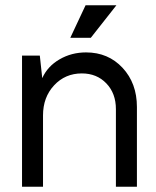

<svg xmlns="http://www.w3.org/2000/svg" viewBox="-20 -712 594 732"><path d="M64 0V-500H131.8L141.1 -414.1Q161.1 -459 206.8 -485.6Q252.4 -512.2 308.1 -512.2Q392.6 -512.2 447.3 -453.4Q502 -394.5 502 -304.2V0H421.9V-295.9Q421.9 -356 385.5 -394Q349.1 -432.1 292 -432.1Q228.5 -432.1 186.3 -386.7Q144 -341.3 144 -272V0ZM248 -567.9 306.2 -691.9H423.8L326.2 -567.9Z"/></svg>

Font: Apfel Grotezk
Style: Regular
Weight: 400
Designer: Luigi Gorlero
Foundry: © 2023, Luigi Gorlero & Collletttivo
Version: Version 2.000;Glyphs 3.2 (3217)